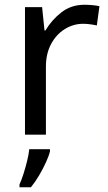

<svg xmlns="http://www.w3.org/2000/svg" viewBox="-20 -566 453 807"><path d="M335 -546Q350 -546 367.5 -544.5Q385 -543 398 -540L387 -459Q374 -462 358.5 -464Q343 -466 329 -466Q288 -466 252 -443.5Q216 -421 194.5 -380.5Q173 -340 173 -286V0H85V-536H157L167 -438H171Q197 -482 238 -514Q279 -546 335 -546ZM190 70Q186 88 173.5 115.5Q161 143 144.5 171Q128 199 110 221H62V209Q70 192 78.5 165.5Q87 139 94 110.5Q101 82 103 61H190Z"/></svg>

Font: Noto Sans Kaithi
Style: Regular
Weight: 400
Designer: Monotype Design Team
Foundry: Monotype Imaging Inc.
Version: Version 2.005; ttfautohint (v1.8.4.7-5d5b)